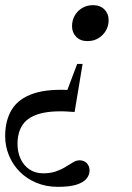

<svg xmlns="http://www.w3.org/2000/svg" viewBox="-37 -484 512 745"><path d="M302.5 -324.5Q275 -324.5 258.8 -341Q242.5 -357.5 242.5 -382.5Q242.5 -405 253 -423.5Q263.5 -442 282 -453Q300.5 -464 324 -464Q351.5 -464 368 -447.5Q384.5 -431 384.5 -406Q384.5 -383.5 373.8 -365Q363 -346.5 344.5 -335.5Q326 -324.5 302.5 -324.5ZM188 241Q142 241 104.2 225.2Q66.5 209.5 39.5 182.2Q12.5 155 -2.2 119.2Q-17 83.5 -17 44Q-17 -17 9.2 -59.5Q35.5 -102 94.2 -121.5Q153 -141 249.5 -133.5L199.5 -69L262.5 -236H283.5L252.5 -49.5Q172.5 -56.5 123.8 -44.5Q75 -32.5 53 -2.8Q31 27 31 75Q31 107 43.2 133Q55.5 159 78 173.8Q100.5 188.5 131 188.5Q159 188.5 180.2 181Q201.5 173.5 217.5 163.5Q233.5 153.5 246.5 145.8Q259.5 138 271.5 138Q289 138 299.8 149.2Q310.5 160.5 310.5 177.5Q310.5 195 298.5 209.5Q286.5 224 259.8 232.5Q233 241 188 241Z"/></svg>

Font: Newsreader 36pt Medium
Style: Italic
Weight: 500
Italic angle: -17°
Designer: Hugues Gentile
Foundry: Production Type
Version: Version 1.003